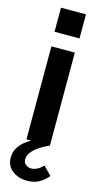

<svg xmlns="http://www.w3.org/2000/svg" viewBox="-137 -738 519 983"><g transform="rotate(15 122.5 -246.5)"><path d="M60.2 0V-493H184.4V0ZM56.4 -569.4V-697H188.8V-569.4ZM117.8 204Q70.6 204 38.5 178.9Q6.4 153.8 6.4 110.8Q6.4 81.2 19.9 59.2Q33.4 37.2 52.2 22.2Q71 7.2 86.8 -0.8L184.4 0Q174.2 3.8 157 12.9Q139.8 22 122.1 35Q104.4 48 92.3 64.6Q80.2 81.2 80.2 99.6Q80.2 117.2 92.3 127.5Q104.4 137.8 121.4 137.8Q136.2 137.8 152.5 129.9Q168.8 122 183.8 105.4L227.2 149.6Q208.2 173.4 181.5 188.7Q154.8 204 117.8 204Z"/></g></svg>

Font: Hanken Grotesk
Style: Regular
Weight: 400
Designer: Alfredo Marco Pradil
Foundry: Hanken Design Co.
Version: Version 3.013